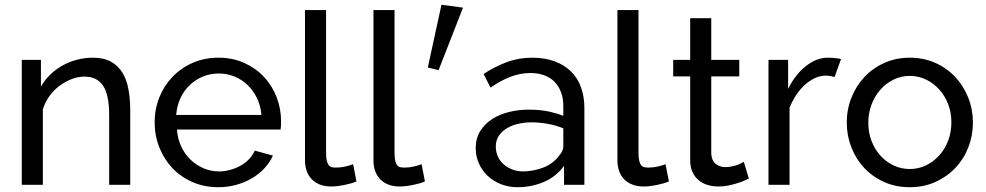

<svg xmlns="http://www.w3.org/2000/svg" viewBox="-20 -772 4120 802"><path d="M524 0H436V-292Q436 -376 410.5 -414Q385 -452 333 -452Q306 -452 279 -441.5Q252 -431 228 -413Q204 -395 186 -370Q168 -345 159 -315V0H71V-522H151V-410Q166 -437 189 -459.5Q212 -482 240.5 -498Q269 -514 301.5 -522.5Q334 -531 368 -531Q413 -531 443 -514.5Q473 -498 491 -469Q509 -440 516.5 -399.5Q524 -359 524 -312Z M892 10Q833 10 784 -11.5Q735 -33 700 -70Q665 -107 645.5 -156.5Q626 -206 626 -261Q626 -316 645.5 -365Q665 -414 700.5 -451Q736 -488 785 -509.5Q834 -531 893 -531Q952 -531 1000.5 -509Q1049 -487 1083 -450.5Q1117 -414 1135.5 -366Q1154 -318 1154 -265Q1154 -254 1153.5 -245Q1153 -236 1152 -231H719Q722 -192 737 -160Q752 -128 776 -105Q800 -82 830.5 -69Q861 -56 895 -56Q919 -56 942 -62.5Q965 -69 985 -80Q1005 -91 1020.5 -107.5Q1036 -124 1044 -143L1120 -122Q1107 -93 1084.5 -69Q1062 -45 1032.5 -27.5Q1003 -10 967 0Q931 10 892 10ZM1072 -292Q1069 -330 1053.5 -362Q1038 -394 1014 -417Q990 -440 959 -452.5Q928 -465 893 -465Q858 -465 827 -452Q796 -439 772 -416Q748 -393 733.5 -361.5Q719 -330 716 -292Z M1254 -730H1342V-135Q1342 -113 1345 -100.5Q1348 -88 1353.5 -81.5Q1359 -75 1366.5 -73.5Q1374 -72 1383 -72Q1404 -72 1423 -76.5Q1442 -81 1455 -86L1469 -14Q1447 -5 1417 1Q1387 7 1364 7Q1313 7 1283.5 -22Q1254 -51 1254 -103Z M1540 -730H1628V-135Q1628 -113 1631 -100.5Q1634 -88 1639.5 -81.5Q1645 -75 1652.5 -73.5Q1660 -72 1669 -72Q1690 -72 1709 -76.5Q1728 -81 1741 -86L1755 -14Q1733 -5 1703 1Q1673 7 1650 7Q1599 7 1569.5 -22Q1540 -51 1540 -103Z M1767 -490 1824 -752 1914 -740 1812 -479Z M2336 0V-79Q2302 -33 2250.5 -11.5Q2199 10 2142 10Q2105 10 2073 -2.5Q2041 -15 2017.5 -37Q1994 -59 1980.5 -89Q1967 -119 1967 -153Q1967 -194 1986 -224.5Q2005 -255 2036.5 -275Q2068 -295 2107.5 -304.5Q2147 -314 2187 -314Q2238 -314 2275.5 -305.5Q2313 -297 2333 -288V-330Q2333 -361 2323.5 -386.5Q2314 -412 2296.5 -430Q2279 -448 2253.5 -457.5Q2228 -467 2195 -467Q2154 -467 2113 -451.5Q2072 -436 2029 -406L2000 -463Q2045 -493 2095.5 -512Q2146 -531 2203 -531Q2256 -531 2296.5 -516Q2337 -501 2365 -473.5Q2393 -446 2407 -407Q2421 -368 2421 -321V0ZM2314 -120Q2323 -130 2328 -140Q2333 -150 2333 -159V-236Q2301 -249 2266.5 -255Q2232 -261 2200 -261Q2174 -261 2147.5 -255.5Q2121 -250 2099.5 -237.5Q2078 -225 2064.5 -206Q2051 -187 2051 -160Q2051 -137 2060 -117.5Q2069 -98 2085 -84.5Q2101 -71 2121.5 -63.5Q2142 -56 2165 -56Q2185 -56 2206.5 -60Q2228 -64 2248 -71.5Q2268 -79 2285 -91.5Q2302 -104 2314 -120Z M2559 -730H2647V-135Q2647 -113 2650 -100.5Q2653 -88 2658.5 -81.5Q2664 -75 2671.5 -73.5Q2679 -72 2688 -72Q2709 -72 2728 -76.5Q2747 -81 2760 -86L2774 -14Q2752 -5 2722 1Q2692 7 2669 7Q2618 7 2588.5 -22Q2559 -51 2559 -103Z M3108 -26Q3100 -22 3087 -16.5Q3074 -11 3057.5 -6Q3041 -1 3021.5 3Q3002 7 2981 7Q2957 7 2935.5 0.5Q2914 -6 2898 -19.5Q2882 -33 2872.5 -53.5Q2863 -74 2863 -102V-453H2792V-522H2863V-696H2951V-522H3068V-453H2951V-129Q2953 -100 2970 -87Q2987 -74 3010 -74Q3023 -74 3035.5 -76.5Q3048 -79 3058 -82.5Q3068 -86 3075.5 -90Q3083 -94 3087 -96Z M3466 -450Q3448 -456 3430 -456Q3403 -456 3379 -443.5Q3355 -431 3335.5 -411.5Q3316 -392 3301.5 -368.5Q3287 -345 3278 -322V0H3190V-522H3272V-401Q3302 -461 3346.5 -496Q3391 -531 3437 -531Q3454 -531 3472 -529Q3490 -527 3493 -525Z M3780 10Q3721 10 3672.5 -12Q3624 -34 3589.5 -71Q3555 -108 3536 -157Q3517 -206 3517 -260Q3517 -315 3536.5 -364Q3556 -413 3590.5 -450Q3625 -487 3673.5 -509Q3722 -531 3780 -531Q3839 -531 3887.5 -509Q3936 -487 3970.5 -450Q4005 -413 4024.5 -364Q4044 -315 4044 -260Q4044 -206 4025 -157Q4006 -108 3971 -71Q3936 -34 3887.5 -12Q3839 10 3780 10ZM3607 -259Q3607 -218 3620.5 -183Q3634 -148 3657.5 -122Q3681 -96 3712.5 -81Q3744 -66 3780 -66Q3816 -66 3847.5 -81Q3879 -96 3903 -122.5Q3927 -149 3940.5 -184.5Q3954 -220 3954 -261Q3954 -302 3940.5 -337Q3927 -372 3903 -398.5Q3879 -425 3847.5 -440Q3816 -455 3780 -455Q3744 -455 3712.5 -439.5Q3681 -424 3657.5 -397.5Q3634 -371 3620.5 -335.5Q3607 -300 3607 -259Z"/></svg>

Font: Rising Sun
Style: Regular
Weight: 400
Designer: Matt McInerney, Pablo Impallari, Rodrigo Fuenzalida (Raleway font), Stephen Hutchings (Greek), Cristiano Sobral (main ch
Foundry: The Rising Sun Project Authors
Version: Version 4.327; ttfautohint (v1.8.4.7-5d5b-dirty)